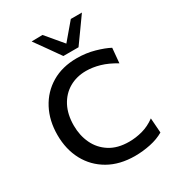

<svg xmlns="http://www.w3.org/2000/svg" viewBox="-227 -1101 1137 1245"><g transform="rotate(-30 342.0 -478.0)"><path d="M415 12Q301 12 218 -35.5Q135 -83 90.2 -166.2Q45.5 -249.5 45.5 -357Q45.5 -464.5 89.5 -548Q133.5 -631.5 213.5 -679Q293.5 -726.5 402 -726.5Q471.5 -726.5 534.2 -708.8Q597 -691 636 -670L626 -559Q568 -594.5 514.8 -609.8Q461.5 -625 413 -625Q342 -625 286.5 -592.8Q231 -560.5 199.5 -500.5Q168 -440.5 168 -357Q168 -283 197 -221.8Q226 -160.5 283.8 -123.8Q341.5 -87 428 -87Q477.5 -87 527.5 -100.5Q577.5 -114 624 -148L632 -38Q589 -12.5 531.2 -0.2Q473.5 12 415 12ZM335 -782Q302.5 -828.5 269.5 -874.8Q236.5 -921 204 -966.5L286 -968Q312.5 -936.5 338.8 -905.2Q365 -874 392 -842Q444 -904 497 -966H580Q547.5 -920.5 514.8 -874.5Q482 -828.5 448.5 -782Z"/></g></svg>

Font: Commissioner Medium
Style: Regular
Weight: 500
Designer: Kostas Bartsokas
Foundry: Kostas Bartsokas
Version: Version 1.000; ttfautohint (v1.8.3)